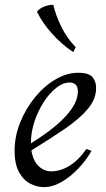

<svg xmlns="http://www.w3.org/2000/svg" viewBox="-20 -754 437 789"><path d="M160 15Q133 15 105 1Q77 -13 58.5 -46Q40 -79 40 -134Q40 -194 63 -251Q86 -308 124 -354.5Q162 -401 208.5 -428Q255 -455 301 -455Q346 -455 360.5 -436.5Q375 -418 375 -393Q375 -347 341 -306.5Q307 -266 247 -225Q187 -184 109 -136Q116 -93 138.5 -71.5Q161 -50 190 -50Q230 -50 267.5 -74Q305 -98 335 -142L356 -134Q334 -95 301.5 -61Q269 -27 232.5 -6Q196 15 160 15ZM107 -166Q107 -164 107 -165Q300 -285 300 -378Q300 -398 290.5 -406.5Q281 -415 266 -415Q239 -415 211 -393Q183 -371 159.5 -334.5Q136 -298 121.5 -254Q107 -210 107 -166ZM199 -734Q209 -691 232 -644Q255 -597 291 -560L281 -540Q236 -569 194.5 -615Q153 -661 132 -706Q143 -720 163 -727.5Q183 -735 199 -734Z"/></svg>

Font: Bona Nova
Style: Italic
Weight: 400
Italic angle: -4°
Designer: Mateusz Machalski
Foundry: Capitalics
Version: Version 4.001; ttfautohint (v1.8.3)